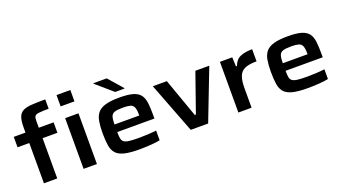

<svg xmlns="http://www.w3.org/2000/svg" viewBox="-61 -1275 3216 1815"><g transform="rotate(-20 1547.0 -367.5)"><path d="M541 -629V-743H680V-629ZM144 0V-405H26V-510H144V-564Q144 -629 157.5 -665Q171 -701 202.5 -717.5Q234 -734 289 -737.5Q344 -741 427 -741V-647Q361 -647 329 -643Q297 -639 287.5 -625.5Q278 -612 278 -583V-510H427V-405H278V0ZM543 0V-510H677V0Z M1102 8Q1008 8 952.5 -6Q897 -20 870 -50.5Q843 -81 835 -131Q827 -181 827 -254Q827 -323 835.5 -373Q844 -423 870 -455Q896 -487 949 -502.5Q1002 -518 1092 -518Q1180 -518 1229.5 -502.5Q1279 -487 1301.5 -454.5Q1324 -422 1329.5 -372Q1335 -322 1335 -253V-218H961Q961 -179 965 -155Q969 -131 985.5 -118Q1002 -105 1037.5 -100.5Q1073 -96 1136 -96Q1174 -96 1224 -98.5Q1274 -101 1311 -106V-8Q1274 0 1215.5 4Q1157 8 1102 8ZM961 -294H1210V-302Q1210 -353 1199.5 -377.5Q1189 -402 1162.5 -409.5Q1136 -417 1089 -417Q1032 -417 1005 -407.5Q978 -398 969.5 -371.5Q961 -345 961 -294ZM1072 -581 907 -724V-729H1041L1166 -586V-581Z M1621 0 1425 -510H1566L1705 -119H1716L1853 -510H1993L1796 0Z M2100 0V-510H2224L2228 -418H2238Q2259 -477 2307 -497.5Q2355 -518 2427 -518V-396Q2349 -396 2307 -376.5Q2265 -357 2249 -313Q2233 -269 2233 -196V0Z M2795 8Q2701 8 2645.5 -6Q2590 -20 2563 -50.5Q2536 -81 2528 -131Q2520 -181 2520 -254Q2520 -323 2528.5 -373Q2537 -423 2563 -455Q2589 -487 2642 -502.5Q2695 -518 2785 -518Q2873 -518 2922.5 -502.5Q2972 -487 2994.5 -454.5Q3017 -422 3022.5 -372Q3028 -322 3028 -253V-218H2654Q2654 -179 2658 -155Q2662 -131 2678.5 -118Q2695 -105 2730.5 -100.5Q2766 -96 2829 -96Q2867 -96 2917 -98.5Q2967 -101 3004 -106V-8Q2967 0 2908.5 4Q2850 8 2795 8ZM2654 -294H2903V-302Q2903 -353 2892.5 -377.5Q2882 -402 2855.5 -409.5Q2829 -417 2782 -417Q2725 -417 2698 -407.5Q2671 -398 2662.5 -371.5Q2654 -345 2654 -294Z"/></g></svg>

Font: Saira Expanded SemiBold
Style: Regular
Weight: 600
Width: 7
Designer: Hector Gatti with collaboration of the Omnibus-Type team
Foundry: Omnibus-Type
Version: Version 1.100; ttfautohint (v1.8.3)